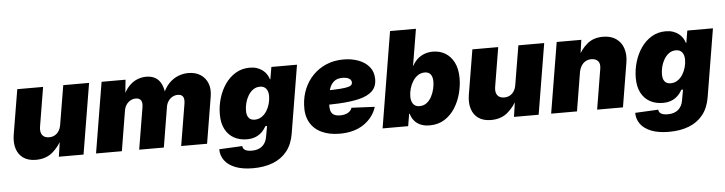

<svg xmlns="http://www.w3.org/2000/svg" viewBox="-53 -982 5474 1450"><g transform="rotate(-5 2684.5 -257.0)"><path d="M186.5 8.3Q128.9 8.3 91.8 -17.3Q54.7 -43 40 -89.1Q25.4 -135.3 35.2 -195.8L91.8 -535.6H287.6L238.3 -237.8Q231.9 -197.8 248 -175.3Q264.2 -152.8 300.3 -152.8Q324.2 -152.8 343 -163.1Q361.8 -173.3 374.3 -192.9Q386.7 -212.4 391.1 -240.2L440.4 -535.6H636.2L547.4 0H360.4L380.9 -140.6H393.6Q362.8 -76.7 312.7 -34.2Q262.7 8.3 186.5 8.3Z M642.1 0 731 -535.6H912.6L898.4 -396L886.2 -402.3Q907.7 -455.1 937.3 -486.1Q966.8 -517.1 1000.7 -530.8Q1034.7 -544.4 1069.3 -544.4Q1110.8 -544.4 1140.1 -526.9Q1169.4 -509.3 1185.8 -472.7Q1202.1 -436 1204.6 -378.9L1187 -391.6Q1209 -448.7 1241.5 -481.9Q1273.9 -515.1 1312 -529.8Q1350.1 -544.4 1388.2 -544.4Q1442.9 -544.4 1480.7 -520Q1518.6 -495.6 1535.2 -452.9Q1551.8 -410.2 1542.5 -354L1483.9 0H1287.6L1340.3 -317.4Q1344.2 -340.8 1340.1 -356.4Q1335.9 -372.1 1324.7 -379.6Q1313.5 -387.2 1295.4 -387.2Q1273.4 -387.2 1254.4 -376.5Q1235.4 -365.7 1222.9 -346.9Q1210.4 -328.1 1206.5 -304.7L1156.2 0H969.2L1022 -317.4Q1027.8 -352.5 1015.9 -369.9Q1003.9 -387.2 977.5 -387.2Q954.6 -387.2 935.8 -376.5Q917 -365.7 904.5 -346.9Q892.1 -328.1 888.2 -304.7L837.9 0Z M1815.4 214.4Q1734.4 214.4 1680.2 192.9Q1626 171.4 1598.9 134Q1571.8 96.7 1571.8 49.3L1747.1 40.5Q1748 54.7 1756.3 63.7Q1764.6 72.8 1779.8 77.1Q1794.9 81.5 1816.4 81.5Q1865.7 81.5 1895 56.9Q1924.3 32.2 1932.1 -12.2L1946.8 -94.2H1934.1Q1918.5 -65.9 1897 -46.4Q1875.5 -26.9 1848.4 -17.1Q1821.3 -7.3 1787.1 -7.3Q1732.4 -7.3 1689.9 -30.5Q1647.5 -53.7 1623.3 -99.4Q1599.1 -145 1599.1 -212.4Q1599.1 -273.4 1616.5 -332.5Q1633.8 -391.6 1666.7 -439.5Q1699.7 -487.3 1747.1 -515.9Q1794.4 -544.4 1854.5 -544.4Q1885.3 -544.4 1909.4 -536.1Q1933.6 -527.8 1951.7 -513.9Q1969.7 -500 1981.7 -481.7Q1993.7 -463.4 1999.5 -443.4H2002.4L2018.1 -535.6H2212.4L2127 -19.5Q2113.8 60.1 2072 112.1Q2030.3 164.1 1964.8 189.2Q1899.4 214.4 1815.4 214.4ZM1858.4 -149.9Q1888.2 -149.9 1911.4 -165.5Q1934.6 -181.2 1950.2 -206.1Q1965.8 -231 1973.9 -260.5Q1981.9 -290 1981.9 -317.9Q1981.9 -354.5 1965.6 -374.5Q1949.2 -394.5 1918.9 -394.5Q1889.2 -394.5 1866.7 -378.4Q1844.2 -362.3 1828.9 -336.4Q1813.5 -310.5 1805.9 -280.5Q1798.3 -250.5 1798.3 -222.7Q1798.3 -187 1813.5 -168.5Q1828.6 -149.9 1858.4 -149.9Z M2489.3 11.7Q2408.7 11.7 2350.6 -16.4Q2292.5 -44.4 2263.4 -97.9Q2234.4 -151.4 2239.3 -228Q2242.7 -293.5 2267.1 -350.8Q2291.5 -408.2 2334.2 -451.7Q2377 -495.1 2435.3 -519.8Q2493.7 -544.4 2565.4 -544.4Q2627.4 -544.4 2678.7 -525.1Q2730 -505.9 2760.5 -468.3Q2791 -430.7 2791 -375.5Q2791 -318.4 2756.1 -285.2Q2721.2 -252 2656 -236.3Q2590.8 -220.7 2499.8 -216.3Q2408.7 -211.9 2295.9 -211.9L2314 -321.3Q2410.6 -321.3 2470 -323.2Q2529.3 -325.2 2560.5 -330.1Q2591.8 -335 2602.8 -343.5Q2613.8 -352.1 2613.8 -364.7Q2613.8 -384.8 2595.9 -395.8Q2578.1 -406.7 2544.9 -406.7Q2504.4 -406.7 2481.4 -387.2Q2458.5 -367.7 2447.8 -338.1Q2437 -308.6 2433.6 -277.3Q2430.2 -246.1 2428.7 -222.7Q2426.8 -193.8 2431.6 -172.1Q2436.5 -150.4 2453.6 -138.2Q2470.7 -126 2504.9 -126Q2540 -126 2563.2 -139.2Q2586.4 -152.3 2594.2 -175.8L2770 -167.5Q2744.6 -87.4 2672.1 -37.8Q2599.6 11.7 2489.3 11.7Z M3170.9 8.3Q3130.9 8.3 3101.3 -4.9Q3071.8 -18.1 3053.7 -40.8Q3035.6 -63.5 3028.3 -92.3H3023.9L3008.3 0H2814.5L2934.6 -727.5H3130.9L3085 -451.7H3087.9Q3102.1 -479.5 3124.5 -500.2Q3147 -521 3177 -532.7Q3207 -544.4 3242.7 -544.4Q3294.4 -544.4 3335.9 -520Q3377.4 -495.6 3402.1 -447Q3426.8 -398.4 3426.8 -326.7Q3426.8 -271.5 3411.6 -212.9Q3396.5 -154.3 3365.2 -104.2Q3334 -54.2 3285.6 -22.9Q3237.3 8.3 3170.9 8.3ZM3106.9 -143.1Q3139.2 -143.1 3162.1 -160.9Q3185.1 -178.7 3199.5 -206.3Q3213.9 -233.9 3220.7 -263.9Q3227.5 -293.9 3227.5 -318.4Q3227.5 -354.5 3212.6 -373.8Q3197.8 -393.1 3168 -393.1Q3138.7 -393.1 3115.5 -377.2Q3092.3 -361.3 3076.4 -335.7Q3060.5 -310.1 3052.2 -280Q3043.9 -250 3043.9 -221.7Q3043.9 -184.6 3060.3 -163.8Q3076.7 -143.1 3106.9 -143.1Z M3636.7 8.3Q3579.1 8.3 3542 -17.3Q3504.9 -43 3490.2 -89.1Q3475.6 -135.3 3485.4 -195.8L3542 -535.6H3737.8L3688.5 -237.8Q3682.1 -197.8 3698.2 -175.3Q3714.4 -152.8 3750.5 -152.8Q3774.4 -152.8 3793.2 -163.1Q3812 -173.3 3824.5 -192.9Q3836.9 -212.4 3841.3 -240.2L3890.6 -535.6H4086.4L3997.6 0H3810.5L3831.1 -140.6H3843.8Q3813 -76.7 3762.9 -34.2Q3712.9 8.3 3636.7 8.3Z M4335.9 -289.1 4288.1 0H4092.3L4181.2 -535.6H4367.7L4348.1 -395.5L4334.5 -401.4Q4365.2 -465.3 4412.6 -504.9Q4460 -544.4 4531.7 -544.4Q4592.3 -544.4 4631.6 -516.8Q4670.9 -489.3 4686.5 -441.7Q4702.1 -394 4691.9 -334L4636.7 0H4440.9L4491.2 -304.7Q4498 -344.7 4480.5 -364Q4462.9 -383.3 4430.2 -383.3Q4404.3 -383.3 4384.8 -371.3Q4365.2 -359.4 4352.8 -338.4Q4340.3 -317.4 4335.9 -289.1Z M4968.8 214.4Q4887.7 214.4 4833.5 192.9Q4779.3 171.4 4752.2 134Q4725.1 96.7 4725.1 49.3L4900.4 40.5Q4901.4 54.7 4909.7 63.7Q4918 72.8 4933.1 77.1Q4948.2 81.5 4969.7 81.5Q5019 81.5 5048.3 56.9Q5077.6 32.2 5085.4 -12.2L5100.1 -94.2H5087.4Q5071.8 -65.9 5050.3 -46.4Q5028.8 -26.9 5001.7 -17.1Q4974.6 -7.3 4940.4 -7.3Q4885.7 -7.3 4843.3 -30.5Q4800.8 -53.7 4776.6 -99.4Q4752.4 -145 4752.4 -212.4Q4752.4 -273.4 4769.8 -332.5Q4787.1 -391.6 4820.1 -439.5Q4853 -487.3 4900.4 -515.9Q4947.8 -544.4 5007.8 -544.4Q5038.6 -544.4 5062.7 -536.1Q5086.9 -527.8 5105 -513.9Q5123 -500 5135 -481.7Q5147 -463.4 5152.8 -443.4H5155.8L5171.4 -535.6H5365.7L5280.3 -19.5Q5267.1 60.1 5225.3 112.1Q5183.6 164.1 5118.2 189.2Q5052.7 214.4 4968.8 214.4ZM5011.7 -149.9Q5041.5 -149.9 5064.7 -165.5Q5087.9 -181.2 5103.5 -206.1Q5119.1 -231 5127.2 -260.5Q5135.3 -290 5135.3 -317.9Q5135.3 -354.5 5118.9 -374.5Q5102.5 -394.5 5072.3 -394.5Q5042.5 -394.5 5020 -378.4Q4997.6 -362.3 4982.2 -336.4Q4966.8 -310.5 4959.2 -280.5Q4951.7 -250.5 4951.7 -222.7Q4951.7 -187 4966.8 -168.5Q4981.9 -149.9 5011.7 -149.9Z"/></g></svg>

Font: Inter 20pt Black
Style: Italic
Weight: 900
Italic angle: -9.3988°
Version: Version 4.001;git-66647c0bb